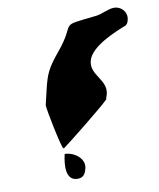

<svg xmlns="http://www.w3.org/2000/svg" viewBox="-77 -729 657 791"><g transform="rotate(-10 251.0 -333.0)"><path d="M107 -320C107 -300 141 -133 148 -133H151C179 -153 327 -271 356 -300C357 -303 362 -320 363 -323C376 -381 308 -409 321 -467C335 -526 441 -568 489 -587C498 -595 499 -601 501 -610C508 -640 483 -667 454 -667C428 -667 402 -650 376 -647C205 -628 294 -645 195 -527C149 -471 137 -449 121 -380C119 -371 109 -329 107 -320ZM149 -109C139 -67 132 1 184 1C209 1 217 -13 223 -37C232 -77 187 -109 149 -109Z"/></g></svg>

Font: Charger
Style: OversprayIt
Weight: 400
Designer: Jasper
Foundry: Cannot Into Space Fonts
Version: Version 0.980